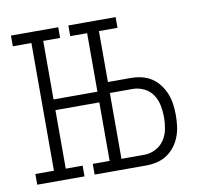

<svg xmlns="http://www.w3.org/2000/svg" viewBox="-65 -601 729 672"><g transform="rotate(-10 300.0 -265.0)"><path d="M219 -492V-530H387V-492ZM15 0V-38H81V-492H15V-530H183V-492H123V-284H300V-246H123V-38H183V0ZM219 0V-38H387V0ZM279 0V-530H321V-311H402Q422 -311 441 -306.5Q460 -302 476 -291.5Q492 -281 504 -265Q516 -249 523 -231Q530 -213 532.5 -194Q535 -175 535 -155Q535 -136 532.5 -116.5Q530 -97 523 -79Q516 -61 504 -45.5Q492 -30 476 -19.5Q460 -9 441 -4.5Q422 0 402 0ZM402 -38Q423 -38 442.5 -48Q462 -58 473.5 -75.5Q485 -93 489 -113.5Q493 -134 493 -155Q493 -176 489 -197Q485 -218 473.5 -235.5Q462 -253 442.5 -262.5Q423 -272 402 -272H321V-38Z"/></g></svg>

Font: Iosevka Slab XLtEx
Style: Regular
Weight: 200
Width: 7
Monospace: yes
Designer: Belleve Invis
Foundry: Belleve Invis
Version: Version 11.1.0; ttfautohint (v1.8.3)